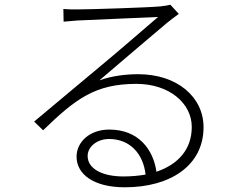

<svg xmlns="http://www.w3.org/2000/svg" viewBox="-20 -760 1040 815"><path d="M598 -19C569 -14 538 -11 504 -11C415 -11 352 -43 352 -98C352 -138 393 -170 443 -170C532 -170 588 -107 598 -19ZM249 -722 250 -668C271 -670 288 -671 308 -673C360 -675 596 -686 651 -688C599 -643 462 -525 406 -479C348 -430 215 -320 125 -244L163 -207C301 -341 385 -404 559 -404C697 -404 794 -323 794 -221C794 -126 736 -62 644 -31C631 -124 569 -210 444 -210C359 -210 305 -156 305 -95C305 -22 375 35 510 35C704 35 844 -58 844 -220C844 -349 731 -445 567 -445C514 -445 455 -438 402 -419C488 -492 643 -625 689 -663C706 -677 724 -690 739 -701L703 -740C693 -737 685 -736 662 -733C611 -728 359 -720 308 -720C292 -720 268 -720 249 -722Z"/></svg>

Font: Noto Sans SC Light
Style: Regular
Weight: 300
Designer: Ryoko NISHIZUKA 西塚涼子 (kana, bopomofo & ideographs); Paul D. Hunt (Latin, Greek & Cyrillic); Sandoll Communications 산돌커뮤니
Foundry: Adobe
Version: Version 2.004;hotconv 1.0.118;makeotfexe 2.5.65603